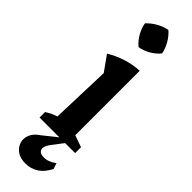

<svg xmlns="http://www.w3.org/2000/svg" viewBox="-318 -724 920 920"><g transform="rotate(45 142.0 -264.5)"><path d="M24 0V-37Q36 -45 50 -52Q64 -59 81 -64L91 -368L36 -445Q74 -468 116 -481.5Q158 -495 205 -498V-61L265 -40V0ZM164 -733Q186 -714 201.5 -687Q217 -660 222 -632Q204 -610 176.5 -594Q149 -578 121 -574Q99 -592 83 -619Q67 -646 62 -676Q81 -697 108 -712.5Q135 -728 164 -733ZM131 204Q96 204 74.5 188.5Q53 173 45.5 149.5Q38 126 48 101Q58 76 87 57L186 -22H214L153 58Q133 85 139 103Q145 121 174 121Q190 121 206 114.5Q222 108 236 97L246 127Q207 204 131 204Z"/></g></svg>

Font: Piazzolla SemiBold
Style: Regular
Weight: 600
Designer: Juan Pablo del Peral
Foundry: Huerta Tipografica
Version: Version 1.330